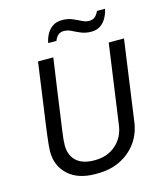

<svg xmlns="http://www.w3.org/2000/svg" viewBox="-128 -973 934 1081"><g transform="rotate(-15 339.5 -433.0)"><path d="M293 10Q193 10 136 -42Q79 -94 79 -178Q79 -189 81 -213.5Q83 -238 87.5 -271.5Q92 -305 97.5 -346Q103 -387 109.5 -431.5Q116 -476 122 -521Q128 -566 134 -608Q140 -650 145 -686H234Q218 -576 207 -497Q196 -418 188.5 -364Q181 -310 176 -275.5Q171 -241 169.5 -221.5Q168 -202 168 -190Q168 -132 204 -99Q240 -66 309 -66Q385 -66 434 -109.5Q483 -153 492 -222L557 -686H646L581 -220Q572 -150 534.5 -98.5Q497 -47 438.5 -18.5Q380 10 305 10ZM227 -771Q232 -798 245 -822Q258 -846 280.5 -861Q303 -876 335 -876Q369 -876 394.5 -865Q420 -854 441.5 -843Q463 -832 483 -832Q505 -832 518 -844Q531 -856 539 -875H586Q581 -849 568 -825Q555 -801 533.5 -785.5Q512 -770 479 -770Q446 -770 420 -781Q394 -792 372.5 -803Q351 -814 329 -814Q309 -814 296 -803Q283 -792 275 -771Z"/></g></svg>

Font: Chivo Medium Light
Style: Italic
Weight: 300
Italic angle: -8.05°
Version: Version 2.002